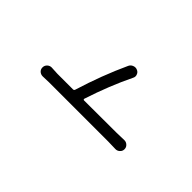

<svg xmlns="http://www.w3.org/2000/svg" viewBox="-166 -1038 1333 1333"><g transform="rotate(-45 500.0 -371.5)"><path d="M805.7 -361.3Q823.2 -353.5 830.1 -335.9Q834 -327.1 834 -317.4Q834 -308.6 830.1 -299.8Q823.2 -282.2 805.7 -276.4Q798.8 -273.4 791 -273.4Q781.2 -273.4 772.5 -278.3Q616.2 -354.5 429.7 -415Q425.8 -416 422.9 -414.1Q419.9 -412.1 419.9 -408.2L420.9 -87.9L422.9 -14.6Q422.9 2.9 411.1 15.6Q398.4 30.3 378.9 30.3Q359.4 30.3 346.7 15.6Q335 2.9 335 -14.6L336.9 -87.9V-669.9L335 -729.5Q335 -746.1 345.7 -759.8Q358.4 -774.4 377.9 -774.4Q397.5 -774.4 411.1 -759.8Q422.9 -746.1 422.9 -729.5L419.9 -669.9V-516.6Q419.9 -506.8 429.7 -503.9Q629.9 -442.4 805.7 -361.3Z"/></g></svg>

Font: Gen Jyuu GothicX Regular
Style: Regular
Weight: 400
Designer: [Source Han Sans]
Ryoko NISHIZUKA  (kana & ideographs); Paul D. Hunt (Latin, Greek & Cyrillic); Wenlong ZHANG  (bopomofo
Version: Version 1.002.20150607